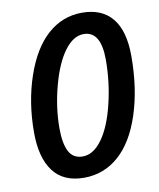

<svg xmlns="http://www.w3.org/2000/svg" viewBox="-83 -790 717 866"><g transform="rotate(-10 275.5 -357.5)"><path d="M537.1 -494.1Q537.1 -344.7 498.5 -227.3Q460 -109.9 391.6 -50Q323.2 9.8 232.9 9.8Q138.2 9.8 91.6 -52.5Q44.9 -114.7 44.9 -230Q44.9 -368.7 85.4 -486.8Q126 -605 194.1 -665Q262.2 -725.1 351.1 -725.1Q442.4 -725.1 489.7 -667.2Q537.1 -609.4 537.1 -494.1ZM341.8 -628.9Q294.4 -628.9 253.9 -574.2Q213.4 -519.5 187.3 -421.6Q161.1 -323.7 161.1 -229Q161.1 -159.2 180.2 -122.6Q199.2 -85.9 243.2 -85.9Q292 -85.9 332.3 -141.4Q372.6 -196.8 396.7 -295.9Q420.9 -395 420.9 -498Q420.9 -628.9 341.8 -628.9Z"/></g></svg>

Font: f52132580099584   
Style: Italic
Weight: 600
Italic angle: -12°
Foundry: Ascender Corporation
Version: Version 1.10